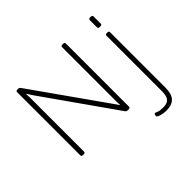

<svg xmlns="http://www.w3.org/2000/svg" viewBox="-195 -974 1458 1458"><g transform="rotate(-45 534.0 -245.0)"><path d="M147 2Q131 2 131 -10V-690Q131 -702 147 -702H154Q167 -702 175 -690L571 -129Q580 -116 590.5 -101.5Q601 -87 612 -70L616 -71Q614 -88 614 -102.5Q614 -117 614 -138V-690Q614 -702 630 -702H638Q654 -702 654 -690V-10Q654 2 638 2H628Q620 2 616 0Q612 -2 607 -9L212 -570Q193 -596 173 -630L169 -629Q171 -612 171 -597.5Q171 -583 171 -561V-10Q171 2 155 2ZM834 212Q815 212 795 208Q775 204 761.5 198Q748 192 748 185Q748 180 750.5 171.5Q753 163 758 163Q764 163 781 170.5Q798 178 832 178Q876 178 895 157Q914 136 914 82V-513Q914 -525 930 -525H936Q952 -525 952 -513V82Q952 151 923 181.5Q894 212 834 212ZM928 -595Q908 -595 908 -607V-687Q908 -699 928 -699Q948 -699 948 -687V-607Q948 -595 928 -595Z"/></g></svg>

Font: Asap Semi Expanded Thin
Style: Regular
Weight: 100
Width: 6
Designer: Pablo Cosgaya
Foundry: Omnibus-Type
Version: Version 3.001; ttfautohint (v1.8.4.7-5d5b)